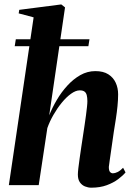

<svg xmlns="http://www.w3.org/2000/svg" viewBox="-20 -837 599 868"><path d="M392.5 11.5Q378.5 11.5 364.2 5.8Q350 0 341 -13Q332 -26 332 -48Q332 -57.5 334.2 -76.8Q336.5 -96 340 -121Q343.5 -146 347.5 -172.5Q351.5 -199 355 -222Q359 -248 362.5 -271.8Q366 -295.5 368.8 -316.2Q371.5 -337 373.2 -353.2Q375 -369.5 375 -379.5Q375 -395.5 372.2 -406.5Q369.5 -417.5 362 -423Q354.5 -428.5 340.5 -428.5Q322.5 -428.5 301.2 -413.2Q280 -398 259.5 -373Q239 -348 221.8 -318Q204.5 -288 194 -258L155 0H20L132 -758.5L64.5 -776.5L67 -792.5L257 -817L274 -803.5L202.5 -315.5Q216 -350 236.8 -385.2Q257.5 -420.5 284.5 -450Q311.5 -479.5 343.2 -497.5Q375 -515.5 411 -515.5Q447 -515.5 469.5 -501.2Q492 -487 503 -463.2Q514 -439.5 514 -410.5Q514 -385 511.2 -357.5Q508.5 -330 504 -300.8Q499.5 -271.5 494.5 -241Q491.5 -220 488.2 -197.2Q485 -174.5 481.8 -152.5Q478.5 -130.5 476 -112.2Q473.5 -94 472 -82.5Q472 -65.5 477.5 -59.5Q483 -53.5 490.5 -53.5Q499.5 -53.5 511.5 -59.2Q523.5 -65 536.5 -78.5L547.5 -57.5Q535.5 -43 514.2 -27Q493 -11 462.8 0.2Q432.5 11.5 392.5 11.5ZM51.5 -659.5H384.5L379.5 -628H46.5Z"/></svg>

Font: Merriweather 144pt
Style: Bold Italic
Weight: 700
Italic angle: -7.8°
Version: Version 2.101